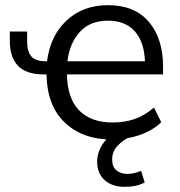

<svg xmlns="http://www.w3.org/2000/svg" viewBox="-20 -531 698 743"><path d="M18 0ZM414 9Q300 9 231 -56.5Q162 -122 160 -243H150Q81 -243 49.5 -276.5Q18 -310 18 -372V-409H85V-371Q85 -332 101 -313Q117 -294 157 -294H162Q175 -394 238.5 -452.5Q302 -511 398 -511Q501 -511 556 -446.5Q611 -382 611 -273V-243H239Q241 -149 287 -103Q333 -57 416 -57Q461 -57 500 -70Q539 -83 576 -115L604 -58Q571 -26 520.5 -8.5Q470 9 414 9ZM398 -451Q328 -451 288.5 -407Q249 -363 241 -294H541Q538 -369 501.5 -410Q465 -451 398 -451ZM462 192Q414 192 385 166Q356 140 356 95Q356 55 382 20Q408 -15 452 -36L481 0Q457 10 435.5 32.5Q414 55 414 86Q414 115 431 128.5Q448 142 472 142Q498 142 526 130L540 175Q510 192 462 192Z"/></svg>

Font: Winston
Style: Regular
Weight: 400
Designer: Original fonts by Vernon Adams / Changes by Cristiano Sobral
Foundry: Original fonts by Vernon Adams / Changes by Cristiano Sobral
Version: Version 2.503;July 17, 2020;FontCreator 13.0.0.2655 64-bit